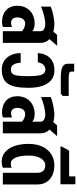

<svg xmlns="http://www.w3.org/2000/svg" viewBox="650 -1536 899 2239"><g transform="rotate(90 1099.5 -416.5)"><path d="M241 10C261 10 276 6 295 -2V-107C271 -97 260 -96 245 -96C204 -96 183 -126 183 -169C183 -226 213 -261 255 -261C288 -261 320 -244 344 -224V0H480V-442C480 -482 465 -517 436 -544L513 -633H387L350 -589C323 -597 292 -601 258 -601C210 -601 113 -583 57 -559V-445C131 -478 216 -495 257 -495C309 -495 344 -474 344 -442V-342C323 -365 284 -371 254 -371C135 -371 47 -294 47 -168C47 -61 118 10 241 10Z M788 12C941 12 1004 -65 1004 -297C1004 -508 921 -602 799 -602C688 -602 608 -539 599 -408H706C717 -465 746 -496 789 -496C845 -496 868 -459 868 -297C868 -128 852 -94 788 -94C742 -94 716 -134 711 -208H599C601 -76 677 12 788 12Z M882 -676H1073L1099 -699V-768H889C831 -768 815 -777 815 -798V-832H723V-759C723 -697 775 -676 882 -676Z M1296 10C1316 10 1331 6 1350 -2V-107C1326 -97 1315 -96 1300 -96C1259 -96 1238 -126 1238 -169C1238 -226 1268 -261 1310 -261C1343 -261 1375 -244 1399 -224V0H1535V-442C1535 -482 1520 -517 1491 -544L1568 -633H1442L1405 -589C1378 -597 1347 -601 1313 -601C1265 -601 1168 -583 1112 -559V-445C1186 -478 1271 -495 1312 -495C1364 -495 1399 -474 1399 -442V-342C1378 -365 1339 -371 1309 -371C1190 -371 1102 -294 1102 -168C1102 -61 1173 10 1296 10Z M1863 13C1894 13 1908 11 1936 0V-104C1919 -95 1909 -93 1883 -93C1834 -93 1794 -162 1794 -300C1794 -416 1838 -495 1910 -495C1958 -495 1995 -464 1995 -407V0H2131V-405C2131 -527 2039 -601 1909 -601C1757 -601 1658 -481 1658 -301C1658 -94 1750 13 1863 13Z M1689 -672H2129V-846H2037V-773H1736L1689 -687Z"/></g></svg>

Font: Vanilla Cream ExtraBold
Style: Regular
Weight: 800
Designer: Jeremy Tribby, Jinavaṁso
Foundry: Tribby Type
Version: Version 1.422;Glyphs 3.1.2 (3151)